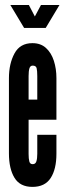

<svg xmlns="http://www.w3.org/2000/svg" viewBox="-20 -724 256 752"><path d="M107 8Q58.5 8 36.8 -27.5Q15 -63 15 -123.5V-418Q15 -474.5 36.8 -514.8Q58.5 -555 107 -555Q139.5 -555 160.2 -536Q181 -517 191 -485.8Q201 -454.5 201 -418V-255H92V-121Q92 -102.5 94.8 -91.8Q97.5 -81 108 -81Q119 -81 122.5 -92Q126 -103 126 -121.5V-196H201V-122Q201 -61.5 178.5 -26.8Q156 8 107 8ZM92 -334H126V-426Q126 -446.5 123.5 -456.8Q121 -467 108 -467Q98.5 -467 95.2 -456.2Q92 -445.5 92 -426ZM74.5 -614.5 20.5 -704.5H93L116.5 -659.5L140.5 -704.5H213L159 -614.5Z"/></svg>

Font: League Gothic Condensed
Style: Regular
Weight: 400
Width: 3
Designer: The League of Moveable Type
Version: Version 2.001